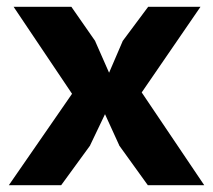

<svg xmlns="http://www.w3.org/2000/svg" viewBox="-20 -545 627 565"><path d="M192 -269 20 -525H190L261 -423L260 -424L301 -331L341 -424L340 -423L416 -525H570L397 -273L581 0H415L330 -118L331 -117L289 -209L245 -117L246 -118L160 0H6Z"/></svg>

Font: PT Sans Caption
Style: Bold
Weight: 700
Designer: A.Korolkova, O.Umpeleva, V.Yefimov
Foundry: ParaType Ltd
Version: Version 2.003W OFL